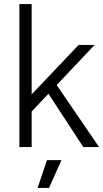

<svg xmlns="http://www.w3.org/2000/svg" viewBox="-20 -720 505 940"><path d="M135 -174 94 -215 365 -500H443ZM75 0V-700H135V0ZM388 0 189 -304 228 -347 465 0ZM164 200 210 64H281L220 200Z"/></svg>

Font: Figtree Light
Style: Regular
Weight: 300
Designer: Erik Kennedy
Foundry: Erik Kennedy
Version: Version 2.001;gftools[0.9.30]